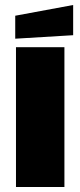

<svg xmlns="http://www.w3.org/2000/svg" viewBox="-20 -749 322 769"><path d="M44 0V-560H238V0ZM41 -594V-686L273 -729V-608Z"/></svg>

Font: Tektur ExtraBold
Style: Regular
Weight: 800
Designer: Adam Jagosz
Foundry: Adam Jagosz
Version: Version 1.005;gftools[0.9.30]